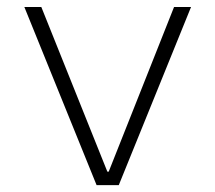

<svg xmlns="http://www.w3.org/2000/svg" viewBox="-20 -538 626 558"><path d="M260.7 0 50.8 -517.6H100.1L292 -39.1H295.9L485.8 -517.6H535.2L325.2 0Z"/></svg>

Font: Cascadia Code NF ExtraLight
Style: Regular
Weight: 200
Monospace: yes
Designer: Aaron Bell
Foundry: Saja Typeworks
Version: Version 2404.023; ttfautohint (v1.8.4)